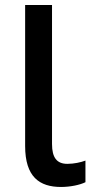

<svg xmlns="http://www.w3.org/2000/svg" viewBox="-20 -734 370 764"><path d="M223 10C259 10 298 2 320 -9V-95C302 -88 274 -82 248 -82C206 -82 187 -107 187 -161V-714H80V-153C80 -30 137 10 223 10Z"/></svg>

Font: Noto Sans SemiCondensed Medium
Style: Regular
Weight: 500
Width: 4
Designer: Monotype Design Team
Foundry: Monotype Imaging Inc.
Version: Version 2.013